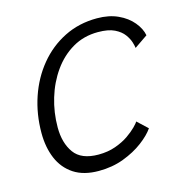

<svg xmlns="http://www.w3.org/2000/svg" viewBox="-87 -629 687 713"><g transform="rotate(-15 256.5 -272.0)"><path d="M428 -102.5Q412 -79 379.8 -54.8Q347.5 -30.5 303.8 -14Q260 2.5 208 2.5Q150 2.5 112.2 -22.2Q74.5 -47 56.2 -90.2Q38 -133.5 38 -188.5Q38 -261 60 -325.8Q82 -390.5 123 -440.2Q164 -490 220.8 -518.5Q277.5 -547 347 -547Q393 -547 427.2 -531.2Q461.5 -515.5 482.5 -490.2Q503.5 -465 508.5 -438.5L457.5 -403.5Q457 -410.5 452.5 -425.5Q448 -440.5 436 -457Q424 -473.5 400.5 -485Q377 -496.5 337 -496.5Q282.5 -496.5 239 -471Q195.5 -445.5 164.8 -402Q134 -358.5 117.8 -304.5Q101.5 -250.5 101.5 -193Q101.5 -133 129 -94.8Q156.5 -56.5 222.5 -56.5Q258.5 -56.5 288 -67Q317.5 -77.5 338.8 -92.2Q360 -107 373 -120.2Q386 -133.5 389 -139Z"/></g></svg>

Font: Grandstander Thin ExtraLight
Style: Italic
Weight: 250
Italic angle: -15°
Version: Version 1.200